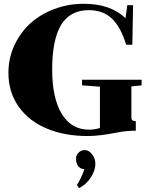

<svg xmlns="http://www.w3.org/2000/svg" viewBox="-20 -696 770 1001"><path d="M437 13.2Q316.4 13.2 223.1 -26.1Q129.9 -65.4 76.9 -140.6Q23.9 -215.8 23.9 -316.4Q23.9 -391.6 54.4 -458.5Q85 -525.4 137.2 -573.2Q189.5 -621.1 262.5 -648.7Q335.4 -676.3 417 -676.3Q555.7 -676.3 634.3 -601.1L643.6 -668.9H673.8L669.9 -462.9H637.7Q609.9 -554.7 563.7 -598.9Q517.6 -643.1 443.4 -643.1Q345.7 -643.1 298.8 -566.4Q252 -489.7 252 -333.5Q252 -184.6 302 -102.3Q352.1 -20 444.3 -20Q473.1 -20 501 -28.8V-244.1L407.7 -251V-280.3H718.3V-251L665 -245.6V-82.5Q665 -72.3 670.7 -68.4Q676.3 -64.5 688 -64.5V-14.6Q637.7 -14.6 586.9 -4.4Q498 13.2 437 13.2ZM392.1 284.7 380.9 269Q404.3 231.9 419.9 186Q407.2 185.5 397.9 179.7Q388.7 173.8 384.3 164.8Q379.9 155.8 377.9 147.7Q376 139.6 376 131.8Q376 113.3 389.6 99.9Q403.3 86.4 422.4 86.4Q442.9 86.4 460 108.2Q477.1 129.9 477.1 157.2Q477.1 194.3 452.6 230.7Q428.2 267.1 392.1 284.7Z"/></svg>

Font: Elstob Grade
Style: Regular
Weight: 400
Designer: Peter S. Baker
Version: Version 1.015